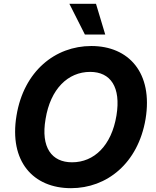

<svg xmlns="http://www.w3.org/2000/svg" viewBox="-20 -979 822 1009"><path d="M745 -353.7C784.8 -595.9 657 -737.2 459.9 -737.2C270.2 -737.2 105.1 -605.1 66.8 -371.8C26.6 -130.3 154.8 9.9 353 9.9C541.5 9.9 705.6 -120.4 745 -353.7ZM219.5 -353.7C245 -511.4 337 -601.2 453.8 -601.2C561.1 -601.2 616.5 -521.3 592 -371.8C566.1 -214.1 474.8 -126.1 358.7 -126.1C252.1 -126.1 193.5 -203.5 219.5 -353.7ZM344.5 -959.2 426.1 -797.6H533L484.4 -959.2Z"/></svg>

Font: Magic Ui Pro
Style: Bold Italic
Weight: 700
Italic angle: -9.39999°
Designer: Stefan Endress, Andreas Faust
Version: Version 1.000;FEAKit 1.0